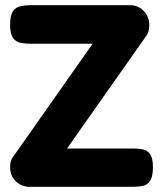

<svg xmlns="http://www.w3.org/2000/svg" viewBox="-20 -711 630 742"><path d="M95 11Q63 11 41 -10.5Q19 -32 19 -66Q19 -78 22 -88Q25 -98 30 -104L338 -542H99Q80 -542 61.5 -545Q43 -548 31 -563.5Q19 -579 19 -614Q19 -652 30 -667.5Q41 -683 59 -687Q77 -691 96 -691H482Q514 -691 535.5 -668.5Q557 -646 557 -614Q557 -601 554 -590.5Q551 -580 545 -572L239 -137H496Q516 -137 533 -133.5Q550 -130 560.5 -114.5Q571 -99 571 -65Q571 -28 560 -12Q549 4 532 7.5Q515 11 494 11Z"/></svg>

Font: Fredoka Light SemiBold
Style: Regular
Weight: 600
Version: Version 2.001